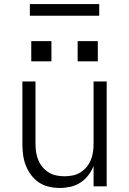

<svg xmlns="http://www.w3.org/2000/svg" viewBox="-20 -924 640 952"><path d="M277 8Q250 8 223 2Q196 -4 173.5 -19Q151 -34 134.5 -56Q118 -78 108 -103.5Q98 -129 94.5 -156Q91 -183 91 -210V-520H156V-210Q156 -190 159 -169.5Q162 -149 170 -130Q178 -111 191 -95.5Q204 -80 221.5 -69Q239 -58 259.5 -54Q280 -50 300 -50Q320 -50 340.5 -54Q361 -58 378.5 -69Q396 -80 409 -95.5Q422 -111 430 -130Q438 -149 441 -169.5Q444 -190 444 -210V-520H509V0H444V-101Q434 -76 417.5 -54.5Q401 -33 378.5 -18.5Q356 -4 329.5 2Q303 8 277 8ZM465 -620H365V-720H465ZM135 -620V-720H235V-620ZM128 -846V-904H472V-846Z"/></svg>

Font: Iosevka SS04 Light Extended
Style: Regular
Weight: 300
Width: 7
Monospace: yes
Designer: Belleve Invis
Foundry: Belleve Invis
Version: Version 19.0.0; ttfautohint (v1.8.4)